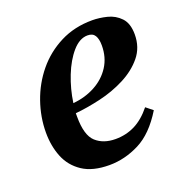

<svg xmlns="http://www.w3.org/2000/svg" viewBox="-97 -568 639 669"><g transform="rotate(-20 222.5 -233.5)"><path d="M199 14Q137 14 99.5 -11Q62 -36 45.5 -77Q29 -118 29 -168Q29 -225 48.5 -281Q68 -337 105 -382Q142 -427 195 -454Q248 -481 314 -481Q340 -481 368.5 -474Q397 -467 417 -446Q437 -425 437 -384Q437 -336 409 -302Q381 -268 337 -245.5Q293 -223 243 -211.5Q193 -200 150 -196Q150 -190 150 -183Q150 -114 177.5 -89Q205 -64 250 -64Q289 -64 322 -80.5Q355 -97 384 -133L409 -113Q365 -41 310.5 -13.5Q256 14 199 14ZM154 -232Q199 -236 236 -256Q273 -276 294.5 -309.5Q316 -343 316 -387Q316 -411 308 -424Q300 -437 281 -437Q251 -437 224.5 -406.5Q198 -376 179.5 -329Q161 -282 154 -232Z"/></g></svg>

Font: STIX Two Text SemiBold
Style: Italic
Weight: 600
Italic angle: -12°
Designer: Ross Mills, John Hudson & Paul Hanslow, Tiro Typeworks Ltd; with prior portions MicroPress Inc. and Coen Hoffman, Elsevi
Foundry: Tiro Typeworks Ltd
Version: Version 2.13 b171